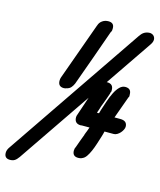

<svg xmlns="http://www.w3.org/2000/svg" viewBox="-155 -837 907 1089"><g transform="rotate(15 298.0 -292.0)"><path d="M373 -369Q379 -384 396 -396Q413 -408 427 -408Q464 -408 464 -372Q464 -370 464 -366Q464 -362 462 -357V-360Q461 -358 461 -357Q461 -356 460 -354Q459 -352 459 -351L461 -354Q455 -335 448.5 -318Q442 -301 436 -284Q432 -274 430 -268.5Q428 -263 426.5 -257.5Q425 -252 422.5 -245Q420 -238 416 -226H428Q430 -230 430.5 -234.5Q431 -239 433 -244Q442 -272 452 -301.5Q462 -331 474 -355Q486 -379 501 -394Q516 -409 534 -409Q569 -409 569 -375Q569 -369 569.5 -365Q570 -361 566 -356Q553 -320 543 -292.5Q533 -265 519 -226H553Q594 -226 594 -191Q594 -183 589 -173Q584 -163 576.5 -154.5Q569 -146 559 -140Q549 -134 539 -134H485Q483 -126 481 -118Q479 -110 476 -101Q469 -79 461.5 -55.5Q454 -32 445 -11.5Q436 9 426 23.5Q416 38 404 43Q397 47 391 48Q385 49 379 49Q345 49 345 15Q345 2 351 -8Q359 -29 365.5 -48.5Q372 -68 380 -87L379 -86Q382 -95 384 -99.5Q386 -104 387.5 -108Q389 -112 391 -117.5Q393 -123 397 -134H351Q349 -134 348.5 -133.5Q348 -133 346 -133Q308 -133 308 -171Q308 -172 308.5 -174.5Q309 -177 309 -179ZM535 -711V-710Q554 -741 591 -741Q606 -739 613.5 -730Q621 -721 621 -709Q621 -695 609 -678Q471 -475 333.5 -274Q196 -73 58 130Q46 147 35 153.5Q24 160 8 160Q-25 160 -25 127Q-25 113 -16 98ZM289 -705V-704Q294 -722 309.5 -733Q325 -744 345 -744Q379 -744 379 -712Q379 -706 378.5 -700Q378 -694 373 -687Q343 -602 314 -520.5Q285 -439 254 -354Q248 -340 239 -329.5Q230 -319 213 -315Q205 -312 198 -312Q164 -312 164 -347Q164 -358 167 -366Z"/></g></svg>

Font: Discipuli Britannica Bold
Style: Regular
Weight: 700
Designer: Peter Wiegel
Foundry: Peter Wiegel
Version: Version 0.001 2009